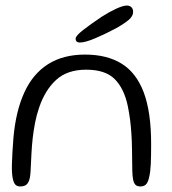

<svg xmlns="http://www.w3.org/2000/svg" viewBox="-20 -662 620 693"><path d="M52.5 11Q38.5 11 32 -0.2Q25.5 -11.5 23.5 -37Q22.5 -51 23 -69.2Q23.5 -87.5 24.8 -111.5Q26 -135.5 28.5 -164.5Q37 -261 67.8 -328.2Q98.5 -395.5 153.2 -430.2Q208 -465 287 -465Q366 -465 419 -432.2Q472 -399.5 498.8 -328.5Q525.5 -257.5 525.5 -142.5Q525.5 -120.5 525.2 -102.2Q525 -84 524.2 -69.2Q523.5 -54.5 522 -43Q518 -12.5 510.5 -0.8Q503 11 487 11Q475 11 469 5Q463 -1 460.5 -13.5Q458 -26 457.5 -45Q457 -88.5 456.5 -121.5Q456 -154.5 454.2 -180.5Q452.5 -206.5 449.5 -229.8Q446.5 -253 441.5 -278Q428.5 -341.5 394.5 -376Q360.5 -410.5 291 -410.5Q222.5 -410.5 182.2 -373.2Q142 -336 121 -273Q112 -247 106.8 -220Q101.5 -193 98.2 -165Q95 -137 93.5 -107.2Q92 -77.5 90.5 -46.5Q89.5 -22.5 84.8 -10Q80 2.5 72 6.8Q64 11 52.5 11ZM268 -508.5Q261 -508.5 257 -511.8Q253 -515 253 -522.5Q253 -532.5 279.5 -553.2Q306 -574 347 -601.5Q372.5 -618 398.2 -630Q424 -642 438 -642Q448 -642 454.2 -636Q460.5 -630 460.5 -619Q460.5 -604 445.2 -590.8Q430 -577.5 399 -560Q362.5 -540.5 325.2 -524.5Q288 -508.5 268 -508.5Z"/></svg>

Font: Gluten Thin ExtraLight
Style: Regular
Weight: 250
Version: Version 1.300